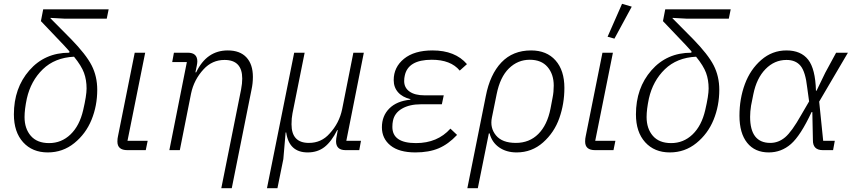

<svg xmlns="http://www.w3.org/2000/svg" viewBox="-20 -789 4478 1009"><path d="M541 -691H318L246 -695L245 -693L353 -584Q432 -503 461.5 -445.5Q491 -388 491 -317Q491 -233 461 -159.5Q431 -86 370.5 -37Q310 12 231 12Q150 12 101.5 -41.5Q53 -95 53 -188Q53 -326 134 -419Q215 -512 344 -512L345 -519L317 -550L195 -678L207 -740H551ZM435 -324Q435 -369 421.5 -406Q408 -443 369 -491Q268 -486 205 -425Q142 -364 121 -271Q109 -214 109 -174Q109 -113 142 -75Q175 -37 238 -37Q303 -37 350.5 -82.5Q398 -128 417 -210Q435 -287 435 -324Z M756 -49 746 0H649Q597 0 597 -45Q597 -61 600 -73L688 -512H743L650 -49Z M925 0H870L962 -463H885L894 -512H967Q1017 -512 1017 -466Q1017 -458 1014 -443L1007 -409H1011Q1066 -524 1177 -524Q1241 -524 1275 -487.5Q1309 -451 1309 -385Q1309 -351 1302 -319L1198 200H1143L1247 -319Q1253 -350 1253 -376Q1253 -474 1160 -474Q1095 -474 1050 -425Q999 -370 984 -297Z M1438 200H1383L1526 -512H1581L1517 -193Q1512 -168 1512 -136Q1512 -38 1603 -38Q1669 -38 1712 -87Q1763 -142 1778 -215L1837 -512H1892L1800 -49H1877L1868 0H1796Q1746 0 1746 -47Q1746 -60 1751 -83L1755 -105H1752Q1722 -45 1685.5 -16.5Q1649 12 1597 12Q1499 12 1484 -93H1481L1469 47Z M2347 -113 2382 -80Q2336 -31 2285 -9.5Q2234 12 2163 12Q2077 12 2032 -24.5Q1987 -61 1987 -120Q1987 -180 2026 -219Q2065 -258 2136 -265L2137 -268Q2095 -278 2072 -304Q2049 -330 2049 -368Q2049 -436 2103 -480Q2157 -524 2253 -524Q2372 -524 2434 -452L2396 -418Q2349 -475 2249 -475Q2124 -475 2107 -391Q2104 -379 2104 -363Q2104 -328 2132 -308Q2160 -288 2211 -288H2312L2302 -241H2192Q2132 -241 2092.5 -218Q2053 -195 2045 -154Q2042 -140 2042 -122Q2042 -37 2166 -37Q2279 -37 2347 -113Z M2436 200 2533 -284Q2555 -398 2615 -461Q2675 -524 2771 -524Q2853 -524 2899.5 -471.5Q2946 -419 2946 -327Q2946 -244 2919.5 -168.5Q2893 -93 2834 -40.5Q2775 12 2695 12Q2641 12 2603 -14.5Q2565 -41 2553 -88H2549L2491 200ZM2691 -38Q2762 -38 2809 -85Q2856 -132 2873 -218L2884 -276Q2890 -305 2890 -339Q2890 -399 2857.5 -437Q2825 -475 2764 -475Q2701 -475 2654.5 -429.5Q2608 -384 2590 -294L2565 -171Q2554 -117 2586.5 -77.5Q2619 -38 2691 -38Z M3300 -754 3209 -586 3173 -596 3249 -769ZM3214 -49 3204 0H3107Q3055 0 3055 -45Q3055 -61 3058 -73L3146 -512H3201L3108 -49Z M3810 -691H3587L3515 -695L3514 -693L3622 -584Q3701 -503 3730.5 -445.5Q3760 -388 3760 -317Q3760 -233 3730 -159.5Q3700 -86 3639.5 -37Q3579 12 3500 12Q3419 12 3370.5 -41.5Q3322 -95 3322 -188Q3322 -326 3403 -419Q3484 -512 3613 -512L3614 -519L3586 -550L3464 -678L3476 -740H3820ZM3704 -324Q3704 -369 3690.5 -406Q3677 -443 3638 -491Q3537 -486 3474 -425Q3411 -364 3390 -271Q3378 -214 3378 -174Q3378 -113 3411 -75Q3444 -37 3507 -37Q3572 -37 3619.5 -82.5Q3667 -128 3686 -210Q3704 -287 3704 -324Z M4367 -49 4358 0H4304Q4251 0 4252 -53L4249 -200H4245Q4187 -76 4136.5 -32Q4086 12 4020 12Q3947 12 3906.5 -38.5Q3866 -89 3866 -181Q3866 -270 3894.5 -347Q3923 -424 3980.5 -474Q4038 -524 4113 -524Q4189 -524 4227 -475.5Q4265 -427 4268 -312H4271L4317 -407L4374 -512H4436L4285 -255L4306 -49ZM4028 -38Q4071 -38 4106 -67.5Q4141 -97 4190 -184L4232 -256L4222 -329Q4213 -411 4187.5 -442.5Q4162 -474 4113 -474Q4050 -474 4003 -426Q3956 -378 3939 -294L3927 -234Q3922 -202 3922 -175Q3922 -38 4028 -38Z"/></svg>

Font: IBM Plex Sans Light
Style: Italic
Weight: 300
Italic angle: -11.31°
Designer: Mike Abbink, Paul van der Laan, Pieter van Rosmalen
Foundry: Bold Monday
Version: Version 3.0